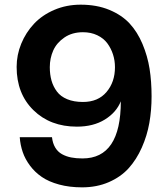

<svg xmlns="http://www.w3.org/2000/svg" viewBox="-20 -785 716 817"><path d="M50.8 -500Q50.8 -551.3 70.3 -598.9Q89.8 -646.5 124.5 -683.6Q159.2 -720.7 210.9 -742.9Q262.7 -765.1 323.2 -765.1Q391.6 -765.1 444.8 -743.2Q498 -721.2 531.5 -685.1Q564.9 -648.9 586.4 -597.7Q607.9 -546.4 616.5 -492.2Q625 -438 625 -375Q625 -315.9 615.5 -262Q606 -208 583.5 -157.2Q561 -106.4 527.6 -69.3Q494.1 -32.2 443.1 -10Q392.1 12.2 329.1 12.2Q275.4 12.2 231.4 0.2Q187.5 -11.7 158 -32Q128.4 -52.2 107.7 -80.1Q86.9 -107.9 76.7 -137.9Q66.4 -168 64 -201.2H201.2Q204.1 -175.3 215.1 -157Q226.1 -138.7 243.9 -128.9Q261.7 -119.1 282.7 -115Q303.7 -110.8 331.1 -110.8Q494.1 -110.8 494.1 -354Q475.1 -306.6 426.3 -276.4Q377.4 -246.1 307.1 -246.1Q193.8 -246.1 122.3 -316.2Q50.8 -386.2 50.8 -500ZM333 -647.9Q287.1 -647.9 254.2 -625.5Q221.2 -603 206.5 -570.1Q191.9 -537.1 191.9 -499Q191.9 -467.8 199.2 -442.1Q206.5 -416.5 222.2 -395.5Q237.8 -374.5 266.1 -362.8Q294.4 -351.1 333 -351.1Q397.5 -351.1 433.3 -393.6Q469.2 -436 469.2 -499Q469.2 -527.3 460.9 -553.2Q452.6 -579.1 436.8 -600.6Q420.9 -622.1 394 -635Q367.2 -647.9 333 -647.9Z"/></svg>

Font: Standard
Style: Bold
Weight: 400
Designer: Bryce Wilner
Version: Version 2.000;PS 2.0;hotconv 16.6.51;makeotf.lib2.5.65220 DE